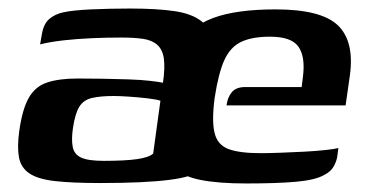

<svg xmlns="http://www.w3.org/2000/svg" viewBox="-20 -424 887 450"><path d="M216 5Q150 5 109.5 0.5Q69 -4 49 -17.5Q29 -31 24.5 -55Q20 -79 25 -116Q32 -167 47 -194Q62 -221 90 -230.5Q118 -240 162 -240Q188 -240 219 -239.5Q250 -239 280 -238Q310 -237 332 -234.5Q354 -232 362 -230Q367 -266 364 -287Q361 -308 348.5 -319Q336 -330 315 -333Q294 -336 264 -336Q230 -336 195.5 -334.5Q161 -333 129.5 -329.5Q98 -326 74 -320L78 -343Q82 -368 95.5 -379.5Q109 -391 128 -395Q150 -400 193.5 -402Q237 -404 285 -404Q347 -404 388.5 -398Q430 -392 452.5 -374Q475 -356 481.5 -321.5Q488 -287 480 -229L451 -27Q436 -10 377.5 -2.5Q319 5 216 5ZM223 -47Q273 -47 301 -51Q329 -55 339 -64L356 -188Q347 -191 326 -193.5Q305 -196 282.5 -197.5Q260 -199 246 -199Q216 -199 196 -194.5Q176 -190 166 -174Q156 -158 151 -124Q147 -97 150.5 -79.5Q154 -62 170.5 -54.5Q187 -47 223 -47ZM557 6Q491 6 449 -2.5Q407 -11 384.5 -32.5Q362 -54 357 -93Q352 -132 360 -192Q372 -271 399 -316.5Q426 -362 480 -382Q534 -402 626 -402Q733 -402 772 -364.5Q811 -327 800 -247L790 -177H511Q513 -195 523 -207.5Q533 -220 555 -220H687L690 -244Q696 -291 679.5 -314.5Q663 -338 613 -338Q571 -338 545.5 -326Q520 -314 506 -283.5Q492 -253 483 -194Q476 -140 483 -112Q490 -84 516 -74.5Q542 -65 591 -65Q609 -65 636.5 -66Q664 -67 693 -68.5Q722 -70 744 -72.5Q766 -75 773 -77L771 -61Q770 -49 763 -35.5Q756 -22 740 -14Q719 -2 674 2Q629 6 557 6Z"/></svg>

Font: Genos Thin SemiBold
Style: Italic
Weight: 600
Italic angle: -8°
Version: Version 1.010